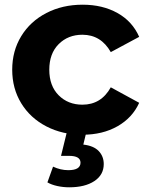

<svg xmlns="http://www.w3.org/2000/svg" viewBox="-20 -566 631 818"><path d="M32 -269Q32 -349 70.5 -412Q109 -475 177.5 -510.5Q246 -546 332 -546Q417 -546 480.5 -510.5Q544 -475 573 -409L452 -344Q410 -418 331 -418Q270 -418 230 -378Q190 -338 190 -269Q190 -200 230 -160Q270 -120 331 -120Q411 -120 452 -194L573 -128Q544 -64 480.5 -28Q417 8 332 8Q246 8 177.5 -27.5Q109 -63 70.5 -126Q32 -189 32 -269ZM182 211 206 144Q238 159 271 159Q323 159 323 127Q323 98 274 98H240L266 -8H349L335 50Q379 55 400.5 77.5Q422 100 422 133Q422 179 382 205.5Q342 232 275 232Q249 232 224 226.5Q199 221 182 211Z"/></svg>

Font: Idrija
Style: Bold
Weight: 700
Designer: Julieta Ulanovsky
Foundry: Julieta Ulanovsky
Version: Version 7.200